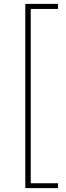

<svg xmlns="http://www.w3.org/2000/svg" viewBox="-20 -800 339 987"><path d="M110 167H278V142H138V-754H278V-780H110Z"/></svg>

Font: Source Han Sans JP VF
Style: Regular
Weight: 250
Designer: Ryoko NISHIZUKA 西塚涼子 (kana, bopomofo & ideographs); Paul D. Hunt (Latin, Greek & Cyrillic); Sandoll Communications 산돌커뮤니
Foundry: Adobe
Version: Version 2.004;hotconv 1.0.118;makeotfexe 2.5.65603